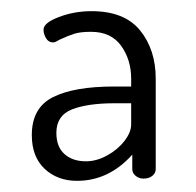

<svg xmlns="http://www.w3.org/2000/svg" viewBox="-20 -755 351 344"><path d="M259 -614V-452Q259 -445 253 -440Q247 -435 237 -435Q229 -435 223 -440Q217 -445 217 -452V-478Q175 -431 118 -431Q83 -431 60 -452.5Q37 -474 37 -513Q37 -562 75 -581Q113 -600 184 -600H215V-614Q215 -648 197 -673Q179 -698 143 -698Q124 -698 113 -694.5Q102 -691 87 -684Q83 -682 80.5 -680.5Q78 -679 75 -679Q67 -679 62.5 -686.5Q58 -694 58 -702Q58 -714 85.5 -724.5Q113 -735 144 -735Q203 -735 231 -700.5Q259 -666 259 -614ZM81 -517Q81 -492 95.5 -479Q110 -466 134 -466Q153 -466 172 -476.5Q191 -487 203 -502.5Q215 -518 215 -532V-570H186Q137 -570 109 -559Q81 -548 81 -517Z"/></svg>

Font: Dosis
Style: Regular
Weight: 400
Designer: Edgar Tolentino, Pablo Impallari, Igino Marini
Foundry: Edgar Tolentino, Pablo Impallari, Igino Marini
Version: Version 1.007;Glyphs 3.1.1 (3134)